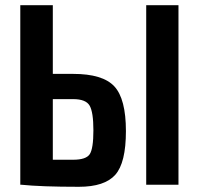

<svg xmlns="http://www.w3.org/2000/svg" viewBox="-20 -710 764 738"><path d="M183 -426H261Q375 -426 419.5 -378Q464 -330 464 -206Q464 -84 423 -38Q382 8 283 8Q138 8 61 0H58V-690H183ZM666 -690V0H542V-690ZM183 -96H261Q311 -96 325 -117.5Q339 -139 339 -209Q339 -279 324.5 -304Q310 -329 261 -329H183Z"/></svg>

Font: Exo 2 Semi Bold Condensed
Style: Regular
Weight: 600
Width: 3
Designer: Natanael Gama
Version: Version 1.001;PS 001.001;hotconv 1.0.70;makeotf.lib2.5.58329